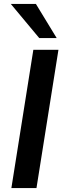

<svg xmlns="http://www.w3.org/2000/svg" viewBox="-20 -959 322 979"><path d="M38 0 150 -705H278L166 0ZM180 -765 35 -939H163L269 -765Z"/></svg>

Font: Nunito Sans
Style: Bold Italic
Weight: 700
Italic angle: -9°
Designer: Vernon Adams
Foundry: Vernon Adams
Version: Version 3.006; ttfautohint (v1.8.3)